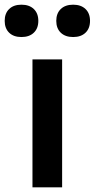

<svg xmlns="http://www.w3.org/2000/svg" viewBox="-79 -799 404 819"><path d="M59.5 0V-545.5H186V0ZM-59 -710Q-59 -742 -40 -760.5Q-21 -779 12.5 -779Q46 -779 65.2 -760.5Q84.5 -742 84.5 -710Q84.5 -678 65.2 -659.5Q46 -641 12.5 -641Q-21 -641 -40 -659.5Q-59 -678 -59 -710ZM161 -710Q161 -742 180.2 -760.5Q199.5 -779 233 -779Q266.5 -779 285.8 -760.5Q305 -742 305 -710Q305 -678 285.8 -659.5Q266.5 -641 233 -641Q199.5 -641 180.2 -659.5Q161 -678 161 -710Z"/></svg>

Font: Encode Sans Semi Condensed SmBd
Style: Regular
Weight: 600
Width: 4
Designer: Multiple Designers
Foundry: Impallari Type
Version: Version 2.000